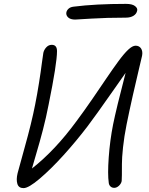

<svg xmlns="http://www.w3.org/2000/svg" viewBox="-20 -991 762 980"><path d="M363.8 -891.1Q339.4 -891.1 327.6 -902.3Q315.9 -913.6 318.8 -928.2Q320.8 -938 329.8 -946.5Q338.9 -955.1 356 -957Q467.8 -971.2 623 -971.2Q654.8 -971.2 668.9 -960.2Q683.1 -949.2 680.2 -937Q677.2 -920.4 661.6 -910.6Q646 -900.9 622.1 -900.9Q525.4 -900.9 445.8 -896Q366.2 -891.1 363.8 -891.1ZM100.1 -30.8Q75.2 -30.8 68.6 -52.7Q62 -74.7 69.8 -106.9Q71.8 -116.7 106.4 -240.2Q141.1 -363.8 159.2 -456.1Q169.9 -509.8 179.2 -568.6Q188.5 -627.4 193.8 -669.7Q199.2 -711.9 201.2 -721.2Q204.6 -736.8 216.3 -749.5Q228 -762.2 244.1 -762.2Q271 -762.2 271 -730Q271 -667.5 228 -456.1Q215.3 -390.6 199.2 -328.9Q183.1 -267.1 165.5 -208Q147.9 -148.9 143.1 -130.9Q261.7 -224.1 370.1 -372.1Q407.7 -422.4 451.7 -486.3Q495.6 -550.3 524.9 -593.8Q554.2 -637.2 583.5 -677.2Q612.8 -717.3 634.5 -737.5Q656.2 -757.8 671.9 -757.8Q690.9 -757.8 700.2 -743.2Q709.5 -728.5 705.1 -706.1Q703.6 -698.2 689.9 -641.6Q676.3 -585 657.7 -502.9Q639.2 -420.9 626 -355Q613.8 -294.4 607.9 -238.8Q602.1 -183.1 602.3 -153.8Q602.5 -124.5 602.1 -97.4Q601.6 -70.3 601.1 -66.9Q598.6 -53.7 587.2 -43Q575.7 -32.2 563 -32.2Q551.8 -32.2 544.2 -39.1Q536.6 -45.9 535.2 -57.1Q528.8 -101.6 534.9 -187.3Q541 -272.9 557.1 -355Q573.2 -435.1 621.1 -619.1Q606.4 -598.1 559.6 -531.5Q512.7 -464.8 480 -418.9Q447.3 -373 426.8 -346.2Q369.1 -270.5 304.9 -199.5Q240.7 -128.4 183.3 -79.6Q126 -30.8 100.1 -30.8Z"/></svg>

Font: Shantell Sans Bouncy
Style: Italic
Weight: 300
Italic angle: -11.31°
Designer: Stephen Nixon, Anya Danilova, Shantell Martin
Foundry: Arrow Type
Version: Version 1.006;[9816181b4]